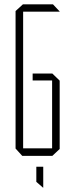

<svg xmlns="http://www.w3.org/2000/svg" viewBox="-20 -721 339 888"><path d="M87 -667V-701H225L256 -668V-667ZM83 0 52 -34V-35H221V0ZM52 -35V-670L86 -701H87V-35ZM131 -349V-381H221V-349ZM221 0V-381H222L256 -348V-32L222 0ZM179 147 148 120V50H180V147Z"/></svg>

Font: Foldit ExtraLight
Style: Regular
Weight: 250
Version: Version 1.003